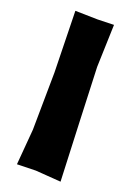

<svg xmlns="http://www.w3.org/2000/svg" viewBox="-131 -716 540 771"><g transform="rotate(20 139.0 -330.5)"><path d="M52.7 -663.1 58.6 -401.4 55.7 -156.2 43 -3.9 123 -5.9 231.4 2 220.7 -256.8 211.9 -481.4 217.8 -663.1 148.4 -661.1Z"/></g></svg>

Font: MaokenAssortedSans-Lite
Style: Lite
Weight: 400
Version: Version 1.400